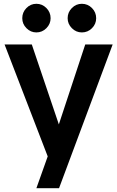

<svg xmlns="http://www.w3.org/2000/svg" viewBox="-20 -782 611 1002"><path d="M244.1 -687Q244.1 -657.2 222.2 -635Q200.2 -612.8 169.9 -612.8Q140.1 -612.8 118.2 -634.8Q96.2 -656.7 96.2 -687Q96.2 -717.8 117.9 -740Q139.6 -762.2 169.9 -762.2Q200.2 -762.2 222.2 -740Q244.1 -717.8 244.1 -687ZM407.2 -762.2Q438 -762.2 460 -740Q481.9 -717.8 481.9 -687Q481.9 -656.7 460 -634.8Q438 -612.8 407.2 -612.8Q377 -612.8 355 -635Q333 -657.2 333 -687Q333 -717.8 355 -740Q377 -762.2 407.2 -762.2ZM424.8 -549.8H567.9L288.1 200.2H169.9L229 34.2L3.9 -549.8H146L287.1 -132.8Z"/></svg>

Font: Stilu SemiBold
Style: Regular
Weight: 600
Designer: Genilson Lima Santos
Foundry: Genilson Lima Santos
Version: Version 1.200;PS 001.200;hotconv 1.0.88;makeotf.lib2.5.64775